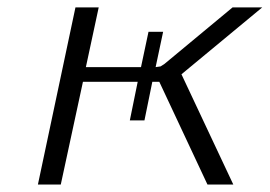

<svg xmlns="http://www.w3.org/2000/svg" viewBox="-20 -492 719 512"><path d="M81.1 0 181.2 -472.2H243.2L209 -313H356L376 -407.2H415L395 -313L408.2 -314.9L418.9 -321.8L600.1 -472.2H679.2L463.9 -293.9L602.1 0H533.2L404.8 -273.9H386.2L365.2 -170.9H326.2L347.2 -273.9H201.2L142.1 0Z"/></svg>

Font: CMU Bright
Style: Oblique
Weight: 500
Italic angle: -12°
Version: Version 0.7.0